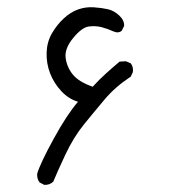

<svg xmlns="http://www.w3.org/2000/svg" viewBox="-20 -350 540 537"><path d="M103.5 167 90.8 160.2Q83 150.4 84 135.7Q92.8 106.4 129.9 38.6Q167 -29.3 198.2 -65.4Q171.9 -73.2 151.4 -95.2Q130.9 -117.2 120.1 -145Q109.4 -172.9 110.4 -202.6Q111.3 -232.4 125 -256.3Q138.7 -280.3 158.2 -298.3Q177.7 -316.4 198.7 -323.7Q219.7 -331.1 242.2 -329.6Q264.6 -328.1 281.7 -324.2Q298.8 -320.3 313.5 -306.6Q328.1 -293 327.1 -277.3L320.3 -263.7Q310.5 -255.9 295.9 -262.7Q281.2 -269.5 264.6 -273.9Q248 -278.3 228.5 -275.9Q209 -273.4 184.6 -243.7Q160.2 -213.9 163.6 -188Q167 -162.1 183.6 -141.6Q200.2 -121.1 239.3 -107.4Q256.8 -127 276.4 -144.5Q295.9 -162.1 314.5 -177.7L332 -178.7L345.7 -172.9Q353.5 -163.1 351.6 -148.4L345.7 -135.7Q302.7 -107.4 273.4 -72.8Q244.1 -38.1 214.8 -2Q185.5 34.2 163.1 82Q140.6 129.9 128.9 158.2Q118.2 168 103.5 167Z"/></svg>

Font: NaikaiFont
Style: Regular
Weight: 400
Version: Version 1.67